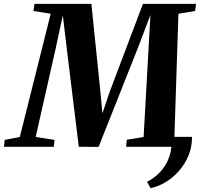

<svg xmlns="http://www.w3.org/2000/svg" viewBox="-64 -763 1038 998"><path d="M934 -51.5Q934.5 1 915.5 46.2Q896.5 91.5 865 126.8Q833.5 162 795 184.8Q756.5 207.5 718.5 215L700 182Q738.5 163 769 130.5Q799.5 98 815.8 52.2Q832 6.5 826.5 -51.5ZM-43.5 0 -39.5 -36 39 -51 199.5 -691.5 110 -706 115.5 -743H411L458 -284.5L468.5 -174L506 -285.5L679 -743H955L950 -706L863.5 -691.5L842.5 -51L928 -36L925 0H591.5L595 -36.5L682.5 -51L707.5 -499L718 -685.5L653 -514.5L448.5 0.5L345.5 0L283.5 -507L262.5 -683.5L224 -504.5L121.5 -51L219.5 -36L215.5 0Z"/></svg>

Font: Merriweather 72pt ExtraBold
Style: Italic
Weight: 800
Italic angle: -7.8°
Version: Version 2.101